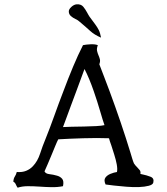

<svg xmlns="http://www.w3.org/2000/svg" viewBox="-20 -878 778 893"><path d="M693 -29Q691 -19 672 -14Q653 -9 627 -8Q599 -7 568 -9.5Q537 -12 510.5 -15Q484 -18 471 -20Q462 -40 470 -51.5Q478 -63 494 -69.5Q510 -76 524 -78Q527 -92 523 -113.5Q519 -135 511.5 -158.5Q504 -182 498 -201Q494 -212 491 -221Q488 -230 487 -235Q432 -237 366.5 -235Q301 -233 251 -230Q246 -221 238 -201.5Q230 -182 220.5 -159Q211 -136 202 -115Q193 -94 187 -81Q192 -70 210 -68Q228 -66 245 -61Q260 -57 269 -46.5Q278 -36 273 -12Q248 -7 220 -7.5Q192 -8 165 -10Q136 -12 109.5 -12Q83 -12 62 -5Q57 -12 53.5 -20.5Q50 -29 42 -33Q43 -48 49 -57Q55 -66 58 -78Q83 -76 101.5 -83.5Q120 -91 133 -105Q155 -128 166.5 -163.5Q178 -199 191 -230Q212 -282 232.5 -339.5Q253 -397 275 -454Q297 -513 320 -568Q343 -623 366 -668Q380 -671 401 -672Q422 -673 435 -668Q429 -652 431.5 -641Q434 -630 438 -621Q442 -612 444.5 -602.5Q447 -593 442 -579Q453 -551 465 -519Q477 -487 490 -453Q516 -383 541.5 -308Q567 -233 587 -167Q590 -157 594.5 -142Q599 -127 603 -118Q606 -113 610 -108.5Q614 -104 618 -100Q625 -93 630 -86.5Q635 -80 633 -69Q636 -68 642 -67Q662 -63 680 -56Q698 -49 693 -29ZM466 -296Q459 -315 446 -360Q433 -405 416 -454Q406 -483 395 -509.5Q384 -536 373 -557L335 -454Q323 -421 310 -387Q297 -353 287.5 -326Q278 -299 273 -287Q286 -288 313 -288.5Q340 -289 370.5 -289.5Q401 -290 427.5 -291.5Q454 -293 466 -296ZM450 -703Q419 -716 399 -734.5Q379 -753 349 -778Q343 -784 331 -789.5Q319 -795 309.5 -803.5Q300 -812 300 -825Q300 -835 312 -846Q324 -857 337 -858Q357 -859 367 -847Q377 -835 385 -820Q388 -815 390.5 -810Q393 -805 396 -801Q413 -778 423 -764.5Q433 -751 439.5 -738Q446 -725 450 -703Z"/></svg>

Font: Yuji Syuku
Style: Regular
Weight: 400
Designer: Kataoka Yuji
Foundry: Kinuta Font Factory
Version: Version 3.002